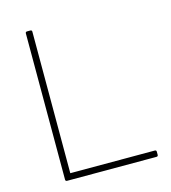

<svg xmlns="http://www.w3.org/2000/svg" viewBox="-109 -822 809 911"><g transform="rotate(-15 295.0 -367.0)"><path d="M108 0Q100 0 100 -8V-726Q100 -734 108 -734H124Q132 -734 132 -726V-31H547Q555 -31 555 -23V-8Q555 0 547 0Z"/></g></svg>

Font: LINE Seed Sans KR Thin
Style: Regular
Weight: 250
Designer: LINE BX Design & Sandoll Inc & Dalton Maag Ltd
Foundry: Sandoll Inc.
Version: Version 1.000